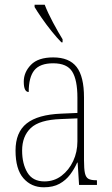

<svg xmlns="http://www.w3.org/2000/svg" viewBox="-20 -786 475 816"><path d="M166 10Q113 10 79.5 -28.5Q46 -67 46 -146Q46 -224 93.5 -261.5Q141 -299 240 -303L309 -306V-371Q309 -446 287 -481.5Q265 -517 206 -517Q150 -517 126 -487.5Q102 -458 102 -395Q81 -395 81 -439Q81 -479 111.5 -510.5Q142 -542 206 -542Q274 -542 305.5 -501.5Q337 -461 337 -372V-105Q337 -68 341 -50Q345 -32 356 -26Q367 -20 388 -20H392V0H316L310 -95H308Q296 -68 278 -44Q260 -20 233 -5Q206 10 166 10ZM169 -15Q210 -15 241.5 -39Q273 -63 291 -101.5Q309 -140 309 -185V-283L239 -280Q148 -277 111 -242Q74 -207 74 -146Q74 -90 96.5 -52.5Q119 -15 169 -15ZM241 -606Q223 -624 200 -652.5Q177 -681 157 -710Q137 -739 127 -756V-766H170Q183 -732 205.5 -690Q228 -648 246 -619V-606Z"/></svg>

Font: Noto Serif Tamil Condensed Thin
Style: Italic
Weight: 100
Width: 3
Italic angle: -12°
Designer: Indian Type Foundry, Tom Grace, and the Monotype Design Team
Foundry: Monotype Imaging Inc.
Version: Version 2.003; ttfautohint (v1.8.4.7-5d5b)